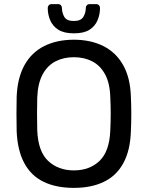

<svg xmlns="http://www.w3.org/2000/svg" viewBox="-20 -903 717 933"><path d="M339 10Q253 10 192 -19.5Q131 -49 98 -110.5Q65 -172 61 -265Q60 -309 60 -349.5Q60 -390 61 -434Q65 -526 99.5 -587.5Q134 -649 195.5 -679.5Q257 -710 339 -710Q420 -710 481.5 -679.5Q543 -649 578 -587.5Q613 -526 616 -434Q618 -390 618 -349.5Q618 -309 616 -265Q613 -172 579.5 -110.5Q546 -49 485 -19.5Q424 10 339 10ZM339 -75Q415 -75 463.5 -121Q512 -167 516 -270Q518 -315 518 -350.5Q518 -386 516 -430Q514 -499 490.5 -542Q467 -585 428 -605Q389 -625 339 -625Q289 -625 250 -605Q211 -585 187.5 -542Q164 -499 161 -430Q160 -386 160 -350.5Q160 -315 161 -270Q165 -167 214 -121Q263 -75 339 -75ZM339 -741Q291 -741 263.5 -758.5Q236 -776 224 -804.5Q212 -833 212 -864Q212 -872 217 -877.5Q222 -883 231 -883H262Q271 -883 276 -877.5Q281 -872 281 -864Q281 -841 292.5 -821Q304 -801 339 -801Q373 -801 385 -821Q397 -841 397 -865Q397 -872 402 -877.5Q407 -883 416 -883H447Q456 -883 461 -877.5Q466 -872 466 -864Q466 -833 454 -804.5Q442 -776 415 -758.5Q388 -741 339 -741Z"/></svg>

Font: Rubik Light
Style: Regular
Weight: 400
Version: Version 2.101